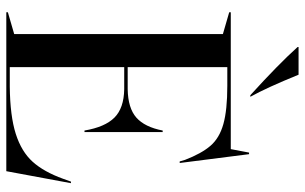

<svg xmlns="http://www.w3.org/2000/svg" viewBox="-199 -768 967 609"><g transform="rotate(90 284.5 -463.5)"><path d="M19 -5 88 -25V-687L19 -707V-712H453L464 -770H469L497 -550H492L487 -567Q467 -619 442.5 -647.5Q418 -676 373.5 -688.5Q329 -701 252 -701H193V-385H263Q323 -386 353 -412.5Q383 -439 394 -496H399V-248H394Q383 -313 353 -343Q323 -373 263 -374H193V-11H255Q348 -12 404.5 -30Q461 -48 493 -83.5Q525 -119 547 -180L556 -205H561L523 0H19ZM282 -774Q184 -863 129 -924V-927H217Q258 -826 287 -774Z"/></g></svg>

Font: Nyght Serif
Style: Regular
Weight: 400
Designer: Maksym Kobuzan
Version: Version 0.410